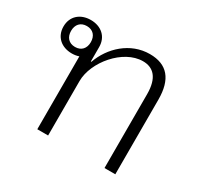

<svg xmlns="http://www.w3.org/2000/svg" viewBox="-120 -715 923 876"><g transform="rotate(30 341.5 -277.0)"><path d="M165 0H222V-287C222 -387 324 -510 428 -510C483 -510 519 -475 519 -389V0H576V-393C576 -500 531 -554 439 -554C336 -554 256 -478 225 -390H222V-466C222 -520 183 -554 128 -554C73 -554 34 -520 34 -466C34 -412 73 -378 128 -378C141 -378 154 -380 165 -384ZM126 -411C93 -411 74 -433 74 -466C74 -499 93 -521 126 -521C159 -521 178 -499 178 -466C178 -433 159 -411 126 -411Z"/></g></svg>

Font: IBM Plex Thai Looped Light
Style: Regular
Weight: 300
Designer: Mike Abbink, Paul van der Laan, Pieter van Rosmalen, Ben Mitchell, Mark Frömberg
Foundry: Bold Monday
Version: Version 1.0